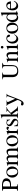

<svg xmlns="http://www.w3.org/2000/svg" viewBox="2944 -3598 854 6783"><g transform="rotate(-90 3371.5 -207.0)"><path d="M463 -409Q463 -387 458 -366.5Q453 -346 438 -323Q423 -300 398.5 -283.5Q374 -267 331.5 -256Q289 -245 233 -245Q207 -245 174 -247V-93Q174 -46 189 -32Q204 -18 254 -16V0H16V-16Q64 -21 75.5 -34.5Q87 -48 87 -102V-470Q87 -516 75 -528.5Q63 -541 16 -547V-563H240Q279 -563 314.5 -555.5Q350 -548 385.5 -532Q421 -516 442 -484.5Q463 -453 463 -409ZM174 -502V-281Q203 -279 223 -279Q370 -279 370 -404Q370 -469 329.5 -500Q289 -531 203 -531Q186 -531 180 -525.5Q174 -520 174 -502Z M685 -408Q771 -408 826 -351Q881 -294 881 -207Q881 -146 855 -97Q829 -48 784 -20.5Q739 7 684 7Q599 7 544 -51.5Q489 -110 489 -199Q489 -292 543.5 -350Q598 -408 685 -408ZM569 -243Q569 -148 603.5 -83Q638 -18 694 -18Q745 -18 773 -59Q801 -100 801 -175Q801 -267 765.5 -325Q730 -383 674 -383Q626 -383 597.5 -344.5Q569 -306 569 -243Z M901 -348V-363Q964 -381 1025 -403L1031 -402V-335Q1087 -377 1113.5 -390Q1140 -403 1169 -403Q1240 -403 1264 -329Q1333 -403 1409 -403Q1512 -403 1512 -245V-68Q1512 -18 1550 -15L1573 -13V0H1379V-13Q1417 -18 1427 -29Q1437 -40 1437 -77V-259Q1437 -315 1423 -336Q1409 -357 1371 -357Q1311 -357 1274 -303V-85Q1274 -43 1287 -28.5Q1300 -14 1338 -13V0H1138V-13Q1176 -16 1187.5 -27.5Q1199 -39 1199 -77V-264Q1199 -357 1140 -357Q1115 -357 1084.5 -344.5Q1054 -332 1035 -305V-60Q1035 -34 1047.5 -24.5Q1060 -15 1096 -13V0H898V-13Q935 -14 947.5 -26.5Q960 -39 960 -76V-295Q960 -327 953.5 -339.5Q947 -352 929 -352Q916 -352 901 -348Z M1788 -408Q1874 -408 1929 -351Q1984 -294 1984 -207Q1984 -146 1958 -97Q1932 -48 1887 -20.5Q1842 7 1787 7Q1702 7 1647 -51.5Q1592 -110 1592 -199Q1592 -292 1646.5 -350Q1701 -408 1788 -408ZM1672 -243Q1672 -148 1706.5 -83Q1741 -18 1797 -18Q1848 -18 1876 -59Q1904 -100 1904 -175Q1904 -267 1868.5 -325Q1833 -383 1777 -383Q1729 -383 1700.5 -344.5Q1672 -306 1672 -243Z M2251 -319Q2239 -319 2219.5 -334.5Q2200 -350 2195 -350Q2177 -350 2155.5 -324.5Q2134 -299 2134 -278V-80Q2134 -34 2159 -22Q2175 -15 2208 -14V-1H2001V-14Q2042 -22 2052 -31.5Q2062 -41 2062 -74V-294Q2062 -324 2055.5 -335.5Q2049 -347 2033 -347Q2019 -347 2003 -344V-358Q2072 -380 2130 -405L2134 -404V-323Q2166 -370 2188.5 -387.5Q2211 -405 2238 -405Q2260 -405 2272.5 -392.5Q2285 -380 2285 -359Q2285 -340 2276 -329.5Q2267 -319 2251 -319Z M2510 -390Q2513 -390 2515 -391Q2517 -392 2520 -394.5Q2523 -397 2524 -398H2534L2538 -278H2524Q2509 -337 2487 -362Q2465 -387 2427 -387Q2397 -387 2378 -370Q2359 -353 2359 -327Q2359 -288 2397 -267L2492 -210Q2533 -186 2550 -162Q2567 -138 2567 -104Q2567 -82 2557 -61Q2547 -40 2530 -24.5Q2513 -9 2490 0Q2467 9 2442 9Q2420 9 2382.5 1Q2345 -7 2337 -7Q2324 -7 2316 4H2305V-135H2319Q2334 -69 2356 -43Q2385 -11 2431 -11Q2465 -11 2485 -28Q2505 -45 2505 -74Q2505 -114 2459 -141L2407 -170Q2351 -202 2327.5 -231Q2304 -260 2304 -298Q2304 -345 2338 -375.5Q2372 -406 2424 -406Q2454 -406 2479 -398Q2504 -390 2510 -390Z M2584 -560V-574Q2656 -593 2715 -614L2718 -612V-233L2833 -344Q2853 -361 2853 -374Q2853 -384 2844 -387.5Q2835 -391 2811 -391V-404H2982V-390Q2963 -390 2951.5 -388Q2940 -386 2919 -376Q2898 -366 2869.5 -341.5Q2841 -317 2800 -277L2776 -252L2905 -80Q2931 -46 2953 -31.5Q2975 -17 3003 -15V-1H2820V-15Q2838 -15 2845.5 -17.5Q2853 -20 2853 -28Q2853 -34 2836 -59L2718 -224V-73Q2718 -40 2728 -31Q2738 -22 2781 -15V-1H2584V-15Q2630 -23 2639 -31.5Q2648 -40 2648 -75V-507Q2648 -539 2640 -550.5Q2632 -562 2611 -562Q2600 -562 2584 -560Z M3148 123Q3173 123 3201.5 66.5Q3230 10 3230 -16Q3230 -22 3226 -31.5Q3222 -41 3209.5 -64.5Q3197 -88 3190 -102L3068 -360Q3057 -384 3022 -390V-402H3211V-389Q3181 -387 3169.5 -381.5Q3158 -376 3158 -364Q3158 -351 3167 -329L3273 -99L3362 -350Q3366 -359 3366 -366Q3366 -389 3321 -389V-402H3446V-389Q3429 -387 3419.5 -378Q3410 -369 3402 -348L3260 18Q3223 116 3187 158Q3151 200 3104 200Q3075 200 3055.5 184.5Q3036 169 3036 147Q3036 131 3048 119Q3060 107 3076 107Q3096 107 3119 115Q3142 123 3148 123Z M4122 -197Q4122 -76 4187 -43Q4219 -27 4267 -27Q4314 -27 4351.5 -45Q4389 -63 4406 -93Q4426 -129 4426 -207V-434Q4426 -497 4411 -517.5Q4396 -538 4347 -542V-558H4541V-542Q4490 -535 4476.5 -516.5Q4463 -498 4463 -434V-215Q4463 -176 4458 -145Q4453 -114 4438.5 -84Q4424 -54 4401 -34Q4378 -14 4339 -2Q4300 10 4247 10Q4140 10 4088.5 -42.5Q4037 -95 4037 -204V-466Q4037 -512 4024 -525Q4011 -538 3961 -542V-558H4199V-542Q4148 -537 4135 -524Q4122 -511 4122 -466Z M4562 -350V-365Q4627 -384 4683 -405L4689 -403V-334Q4734 -376 4760.5 -390.5Q4787 -405 4817 -405Q4866 -405 4893.5 -370Q4921 -335 4921 -273V-71Q4921 -39 4931.5 -28Q4942 -17 4974 -13V0H4791V-13Q4825 -16 4836 -31Q4847 -46 4847 -87V-271Q4847 -356 4783 -356Q4761 -356 4742.5 -346Q4724 -336 4692 -306V-59Q4692 -35 4704 -25.5Q4716 -16 4750 -13V0H4564V-13Q4597 -16 4607.5 -28.5Q4618 -41 4618 -79V-297Q4618 -330 4611 -342Q4604 -354 4586 -354Q4569 -354 4562 -350Z M5035 -346Q5015 -346 4997 -343V-357Q5059 -374 5135 -406L5139 -403V-93Q5139 -45 5150 -32Q5161 -19 5204 -16V-2H4994V-16Q5040 -18 5052 -31.5Q5064 -45 5064 -93V-294Q5064 -323 5057.5 -334.5Q5051 -346 5035 -346ZM5093 -604Q5113 -604 5126.5 -591Q5140 -578 5140 -559Q5140 -540 5126.5 -526.5Q5113 -513 5093 -513Q5075 -513 5062 -526.5Q5049 -540 5049 -558.5Q5049 -577 5062 -590.5Q5075 -604 5093 -604Z M5224 -189Q5224 -287 5279.5 -348Q5335 -409 5409 -409Q5462 -409 5500.5 -381.5Q5539 -354 5539 -317Q5539 -302 5527 -291Q5515 -280 5498 -280Q5485 -280 5474.5 -291Q5464 -302 5459 -321L5454 -340Q5447 -365 5437 -374Q5427 -383 5404 -383Q5353 -383 5321 -340Q5289 -297 5289 -228Q5289 -151 5325.5 -102.5Q5362 -54 5420 -54Q5456 -54 5482.5 -72.5Q5509 -91 5539 -138L5551 -130Q5551 -129 5550 -129Q5483 10 5384 10Q5338 10 5301.5 -15.5Q5265 -41 5244.5 -86Q5224 -131 5224 -189Z M5769 -408Q5855 -408 5910 -351Q5965 -294 5965 -207Q5965 -146 5939 -97Q5913 -48 5868 -20.5Q5823 7 5768 7Q5683 7 5628 -51.5Q5573 -110 5573 -199Q5573 -292 5627.5 -350Q5682 -408 5769 -408ZM5653 -243Q5653 -148 5687.5 -83Q5722 -18 5778 -18Q5829 -18 5857 -59Q5885 -100 5885 -175Q5885 -267 5849.5 -325Q5814 -383 5758 -383Q5710 -383 5681.5 -344.5Q5653 -306 5653 -243Z M6251 7 6248 5V-52Q6226 -21 6200.5 -7Q6175 7 6139 7Q6068 7 6025 -43.5Q5982 -94 5982 -179Q5982 -274 6033.5 -340Q6085 -406 6159 -406Q6184 -406 6204 -397.5Q6224 -389 6248 -368V-507Q6248 -534 6240 -543Q6232 -552 6209 -552Q6197 -552 6190 -551V-565Q6267 -587 6315 -604L6319 -603V-103Q6319 -72 6326.5 -62Q6334 -52 6357 -52Q6361 -52 6376 -53V-39ZM6172 -39Q6205 -39 6226.5 -58.5Q6248 -78 6248 -92V-292Q6248 -327 6221.5 -354Q6195 -381 6161 -381Q6113 -381 6084 -335.5Q6055 -290 6055 -215Q6055 -133 6087 -86Q6119 -39 6172 -39Z M6458 -248Q6460 -192 6472.5 -152Q6485 -112 6505 -91.5Q6525 -71 6545.5 -62.5Q6566 -54 6589 -54Q6629 -54 6659 -75.5Q6689 -97 6719 -148L6733 -142Q6706 -70 6660 -31.5Q6614 7 6555 7Q6482 7 6439.5 -46.5Q6397 -100 6397 -192Q6397 -291 6446.5 -351Q6496 -411 6573 -411Q6637 -411 6672 -370.5Q6707 -330 6717 -248ZM6460 -277H6631Q6623 -335 6605 -357Q6587 -379 6549 -379Q6473 -379 6460 -277Z"/></g></svg>

Font: Pomorsky Unicode
Style: Medium
Weight: 500
Version: 1.1